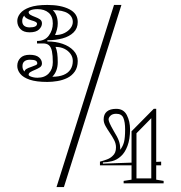

<svg xmlns="http://www.w3.org/2000/svg" viewBox="-20 -743 733 778"><path d="M172 -411Q127 -411 100.5 -420Q74 -429 62 -444Q50 -459 50 -476Q50 -495 62.5 -508Q75 -521 100 -521Q126 -521 138 -510.5Q150 -500 150 -486Q150 -476 142 -470.5Q134 -465 123 -460.5Q112 -456 104 -451.5Q96 -447 96 -440Q96 -437 101 -434.5Q106 -432 114 -430Q122 -428 132 -428Q161 -428 177.5 -445.5Q194 -463 194 -491Q194 -518 190.5 -535Q187 -552 178.5 -559.5Q170 -567 155 -567H130V-577Q162 -577 178 -599Q194 -621 194 -648Q194 -677 177 -691.5Q160 -706 132 -706Q122 -706 114 -704.5Q106 -703 101 -700Q96 -697 96 -694Q96 -687 104 -682.5Q112 -678 123 -674Q134 -670 142 -664.5Q150 -659 150 -648Q150 -635 138 -623.5Q126 -612 100 -612Q75 -612 62.5 -625.5Q50 -639 50 -658Q50 -674 62 -689Q74 -704 100.5 -713.5Q127 -723 172 -723Q227 -723 261 -705.5Q295 -688 295 -654Q295 -628 278 -611.5Q261 -595 233.5 -587.5Q206 -580 172 -580V-575Q206 -575 233.5 -565.5Q261 -556 278 -538Q295 -520 295 -496Q295 -470 283 -453Q271 -436 252.5 -427Q234 -418 212.5 -414.5Q191 -411 172 -411ZM70 -658Q70 -645 78 -638.5Q86 -632 100 -632Q130 -632 130 -647Q130 -651 125 -654Q120 -657 106 -661Q93 -665 86 -670Q79 -675 79 -679Q79 -679 79 -679.5Q79 -680 79 -680Q75 -677 72.5 -671Q70 -665 70 -658ZM203 -601Q225 -601 241 -609Q257 -617 266 -629Q275 -641 275 -654Q275 -676 255 -689Q235 -702 194 -702Q204 -692 209 -678.5Q214 -665 214 -648Q214 -636 211 -624Q208 -612 203 -601ZM192 -432Q219 -432 237.5 -439.5Q256 -447 265.5 -461.5Q275 -476 275 -496Q275 -512 265.5 -525Q256 -538 240.5 -545.5Q225 -553 205 -553Q210 -542 212 -526.5Q214 -511 214 -491Q214 -473 208.5 -458Q203 -443 192 -432ZM71 -475Q71 -460 80 -453Q80 -453 80 -453.5Q80 -454 80 -454Q80 -459 87 -463.5Q94 -468 107 -472Q121 -477 126 -479.5Q131 -482 131 -486Q131 -494 124 -497.5Q117 -501 101 -501Q87 -501 79 -494.5Q71 -488 71 -475ZM385 -73V-88Q400 -92 413.5 -97Q427 -102 436 -111Q443 -117 446.5 -125.5Q450 -134 450 -146Q450 -161 442.5 -175.5Q435 -190 425 -204.5Q415 -219 407.5 -232.5Q400 -246 400 -259Q400 -280 413 -291Q426 -302 451 -302Q481 -302 494 -276.5Q507 -251 507 -219Q507 -179 496.5 -151.5Q486 -124 470 -110Q454 -95 434 -90Q414 -85 397 -85V-80L513 -84V-211L603 -302H613V-87L633 -88V-73H613V-15L643 -10V0H481V-10L513 -15V-73ZM467 -136Q478 -150 482.5 -167.5Q487 -185 487 -219Q487 -248 480 -265Q473 -282 451 -282Q436 -282 428 -274.5Q420 -267 420 -259Q420 -254 424.5 -243.5Q429 -233 441 -212Q456 -188 461.5 -172.5Q467 -157 467 -142Q467 -141 467 -139.5Q467 -138 467 -136ZM533 -20H593V-264L533 -203ZM209 15 442 -723H472L239 15Z"/></svg>

Font: Kalnia Glaze Thin
Style: Regular
Weight: 100
Version: Version 1.110